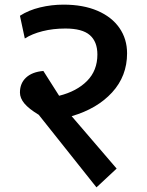

<svg xmlns="http://www.w3.org/2000/svg" viewBox="-20 -728 634 828"><path d="M289 -227 483 -1 396 80 147 -233Q104 -259 85 -282Q66 -305 66 -329Q66 -369 92.5 -393.5Q119 -418 167 -422L235 -315Q311 -334 355.5 -379Q400 -424 400 -493Q400 -548 367.5 -576.5Q335 -605 262 -605Q209 -605 163.5 -593.5Q118 -582 87 -562L66 -660Q103 -684 152.5 -696Q202 -708 254 -708Q339 -708 400.5 -681.5Q462 -655 495 -607.5Q528 -560 528 -498Q528 -400 463.5 -329.5Q399 -259 289 -227Z"/></svg>

Font: AmikoBold
Style: Bold
Weight: 700
Designer: Pablo Impallari, Rodrigo Fuenzalida, Andres Torresi
Foundry: Impallari Type
Version: Version 1.000; ttfautohint (v1.3)